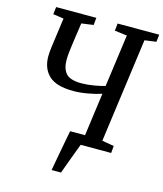

<svg xmlns="http://www.w3.org/2000/svg" viewBox="-133 -841 958 1126"><g transform="rotate(15 346.0 -278.0)"><path d="M288 187Q295 146.5 303.8 99.5Q312.5 52.5 320.5 9.8Q328.5 -33 334 -61H424.5L460 -322Q421.5 -309.5 375.8 -301.5Q330 -293.5 291 -293.5Q186.5 -293.5 141.5 -336.2Q96.5 -379 96.5 -452.5Q96.5 -465.5 97.8 -479.5Q99 -493.5 100.5 -506L125.5 -689L61 -698.5L66.5 -743H310.5L306 -698.5L233.5 -688.5L216 -567.5Q212 -538.5 208.8 -510.8Q205.5 -483 205.5 -460.5Q205.5 -406.5 230.8 -378Q256 -349.5 325.5 -349.5Q360 -349.5 401 -356.5Q442 -363.5 466.5 -371.5L510 -689L435 -698.5L439.5 -743H692.5L687 -698.5L617 -689L531 -56L603.5 -43.5L599.5 0H414.5Q411 9 401.5 34.2Q392 59.5 380.5 90.5Q369 121.5 359.2 148.2Q349.5 175 345 187Z"/></g></svg>

Font: Merriweather
Style: Italic
Weight: 400
Italic angle: -7.8°
Designer: Eben Sorkin
Foundry: Eben Sorkin
Version: Version 2.100